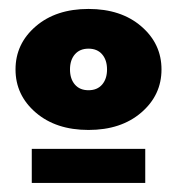

<svg xmlns="http://www.w3.org/2000/svg" viewBox="-20 -728 390 423"><path d="M58.8 -480Q14.2 -518.3 14.2 -575Q14.2 -631.7 58.8 -670Q103.3 -708.3 175 -708.3Q246.7 -708.3 291.2 -670Q335.8 -631.7 335.8 -575Q335.8 -518.3 291.2 -480Q246.7 -441.7 175 -441.7Q103.3 -441.7 58.8 -480ZM145 -608.3Q134.2 -595.8 134.2 -575Q134.2 -554.2 145 -541.7Q155.8 -529.2 175 -529.2Q194.2 -529.2 205 -541.7Q215.8 -554.2 215.8 -575Q215.8 -595.8 205 -608.3Q194.2 -620.8 175 -620.8Q155.8 -620.8 145 -608.3ZM50 -325V-400H300V-325Z"/></svg>

Font: BoonTook
Style: Regular
Weight: 400
Designer: Sungsit Sawaiwan
Foundry: FontUni
Version: Version 3.0